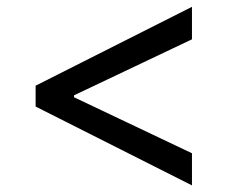

<svg xmlns="http://www.w3.org/2000/svg" viewBox="-20 -568 702 566"><path d="M85 -253.9V-315.4L545.9 -547.9V-452.1L195.3 -285.6L198.2 -291.5V-277.8L195.3 -282.7L545.9 -116.2V-21.5Z"/></svg>

Font: Adwaita Sans
Style: Regular
Weight: 400
Designer: Rasmus Andersson
Foundry: rsms
Version: Version 4.001;git-9221beed3